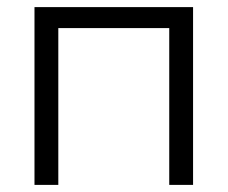

<svg xmlns="http://www.w3.org/2000/svg" viewBox="-20 -520 640 540"><path d="M77 0H144V-441H456V0H523V-500H77Z"/></svg>

Font: LT Wave Mono Light
Style: Regular
Weight: 300
Designer: Daniel Lyons
Version: Version 2.5 (Glyphs App)